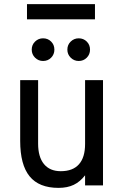

<svg xmlns="http://www.w3.org/2000/svg" viewBox="-20 -900 603 932"><path d="M264 12Q169.5 12 123.8 -44Q78 -100 78 -216V-511H165V-203Q165 -138 193.5 -103.5Q222 -69 275 -69Q333.5 -69 363.2 -102.5Q393 -136 393 -201V-511H480V0H393V-49Q368.5 -17.5 337.8 -2.8Q307 12 264 12ZM362 -604Q339.5 -604 323.2 -620Q307 -636 307 -659Q307 -682.5 323.2 -698.2Q339.5 -714 362 -714Q385.5 -714 401.2 -698.2Q417 -682.5 417 -659Q417 -636 401.2 -620Q385.5 -604 362 -604ZM189 -604Q166.5 -604 150.2 -620Q134 -636 134 -659Q134 -682.5 150.2 -698.2Q166.5 -714 189 -714Q212.5 -714 228.2 -698.2Q244 -682.5 244 -659Q244 -636 228.2 -620Q212.5 -604 189 -604ZM111 -806V-880H441V-806Z"/></svg>

Font: Undotted
Style: Regular
Weight: 400
Designer: Delve Withrington, Dave Bailey, Thomas Jockin
Foundry: Delve Fonts LLC
Version: Version 4.000